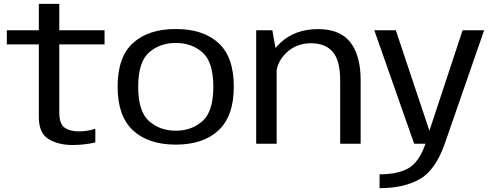

<svg xmlns="http://www.w3.org/2000/svg" viewBox="-20 -748 2571 999"><path d="M357 6.5Q419.5 6.5 476 -7V-78Q435 -64.5 391.5 -64.5Q343 -64.5 315.8 -84.2Q288.5 -104 288.5 -164V-517H524V-590.5H288.5V-728H182V-590.5H15.5V-517H182V-139Q182 -55.5 232.5 -24.5Q283 6.5 357 6.5Z M894.5 4.5Q1037.5 4.5 1117 -69.8Q1196.5 -144 1196.5 -297Q1196.5 -451 1117 -524Q1037.5 -597 894.5 -597Q751.5 -597 671.8 -524Q592 -451 592 -297Q592 -144 671.8 -69.8Q751.5 4.5 894.5 4.5ZM894.5 -68Q811.5 -68 755.2 -118.2Q699 -168.5 699 -296.5Q699 -425 755.2 -474.8Q811.5 -524.5 894.5 -524.5Q978 -524.5 1034 -474.8Q1090 -425 1090 -296.5Q1090 -168.5 1034 -118.2Q978 -68 894.5 -68Z M1313 0H1419.5V-463.5L1397 -590.5H1313ZM1750 0H1856.5V-331Q1856.5 -459 1803 -527.8Q1749.5 -596.5 1634.5 -596.5Q1515.5 -596.5 1439.8 -526Q1364 -455.5 1364 -379.5L1415.5 -343Q1415.5 -421.5 1468.5 -472.2Q1521.5 -523 1597.5 -523Q1673 -523 1711.5 -478Q1750 -433 1750 -328.5Z M2135 0H2294L2499 -590.5H2387L2215 -70H2213.5L2039.5 -590.5H1927.5ZM1955 231Q2081.5 231 2163.8 184.2Q2246 137.5 2294 0L2194 -0.5Q2160.5 95.5 2105.5 127.2Q2050.5 159 1955 159Z"/></svg>

Font: Anybody SemiExpanded
Style: Regular
Weight: 400
Width: 6
Designer: Tyler Finck
Foundry: Etcetera Type Company
Version: Version 1.113;gftools[0.9.25]